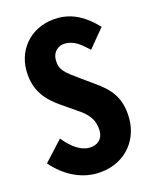

<svg xmlns="http://www.w3.org/2000/svg" viewBox="-115 -831 730 919"><g transform="rotate(-15 250.0 -371.5)"><path d="M246 12C381 12 467 -84 467 -201C467 -309 418 -358 351 -405L291 -448C225 -495 200 -513 200 -563C200 -604 229 -628 263 -628C306 -628 335 -605 376 -567L453 -660C396 -720 336 -755 262 -755C136 -755 51 -665 51 -552C51 -447 105 -393 169 -349L233 -305C289 -269 315 -235 315 -180C315 -141 288 -116 246 -116C205 -116 161 -146 122 -195L31 -96C92 -26 168 12 246 12Z"/></g></svg>

Font: Noto Sans Mono CJK TC
Style: Bold
Weight: 700
Designer: Ryoko NISHIZUKA 西塚涼子 (kana, bopomofo & ideographs); Paul D. Hunt (Latin, Greek & Cyrillic); Sandoll Communications 산돌커뮤니
Foundry: Adobe
Version: Version 2.004;hotconv 1.0.118;makeotfexe 2.5.65603